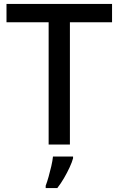

<svg xmlns="http://www.w3.org/2000/svg" viewBox="-20 -734 603 975"><path d="M335 0H227V-621H13V-714H549V-621H335ZM351 70Q346 89 333.5 116Q321 143 305 170.5Q289 198 271 221H212V209Q219 191 226.5 164.5Q234 138 240.5 110Q247 82 249 61H351Z"/></svg>

Font: Noto Sans Thai Medium
Style: Regular
Weight: 500
Designer: Monotype Design Team
Foundry: Monotype Imaging Inc.
Version: Version 2.001